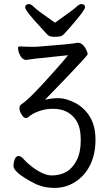

<svg xmlns="http://www.w3.org/2000/svg" viewBox="-20 -912 540 939"><path d="M247 7Q189 7 143 -18Q46 -69 46 -100Q46 -117 52 -133Q58 -149 71 -149Q83 -149 97 -132.5Q111 -116 137 -96Q193 -54 233 -54Q273 -54 303.5 -71Q334 -88 354.5 -127Q375 -166 375 -227Q375 -287 354 -321Q317 -380 239 -380Q203 -380 169.5 -368Q136 -356 117 -338Q115 -335 105 -335Q96 -335 85.5 -352Q75 -369 75 -383Q75 -396 86 -403Q126 -428 252 -571Q282 -604 313 -642L171 -627Q155 -626 140.5 -623.5Q126 -621 108 -619Q86 -619 72 -655Q68 -669 68 -679Q68 -685 79 -685Q106 -683 141 -683Q162 -683 168 -684Q328 -696 360 -703Q386 -703 403 -666Q409 -652 409 -647Q409 -641 295 -522L200 -424Q231 -432 267 -432Q302 -432 347 -409Q392 -386 419.5 -341Q447 -296 447 -228Q447 -160 422 -107.5Q397 -55 350.5 -24Q304 7 247 7ZM242 -732Q221 -732 210 -744.5Q199 -757 181 -776Q103 -860 103 -876Q103 -892 123 -892Q132 -892 148 -876Q164 -860 249 -801Q337 -863 352.5 -877.5Q368 -892 377 -892Q396 -892 396 -877Q396 -862 324 -780Q306 -759 295 -747.5Q284 -736 274 -734Q264 -732 242 -732Z"/></svg>

Font: LXGW WenKai Mono TC
Style: Regular
Weight: 400
Designer: LXGW / Fontworks Inc.
Foundry: LXGW / Fontworks Inc.
Version: Version 1.330